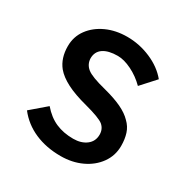

<svg xmlns="http://www.w3.org/2000/svg" viewBox="-132 -646 742 767"><g transform="rotate(30 239.5 -263.0)"><path d="M247 10Q181 10 128 -13Q75 -36 40 -81L110 -141Q140 -106 175.5 -90.5Q211 -75 256 -75Q293 -75 316.5 -93Q340 -111 340 -142Q340 -168 321 -184Q302 -199 234 -217Q176 -232 139 -251Q102 -270 82 -294Q53 -330 53 -385Q53 -429 78 -463Q103 -497 145.5 -516.5Q188 -536 241 -536Q297 -536 349.5 -513.5Q402 -491 434 -452L375 -387Q346 -416 310.5 -433.5Q275 -451 246 -451Q203 -451 179.5 -435Q156 -419 156 -388Q157 -361 178 -344Q199 -327 267 -310Q317 -297 349.5 -281.5Q382 -266 401 -246Q421 -227 429 -202Q437 -177 437 -146Q437 -101 411.5 -65.5Q386 -30 343 -10Q300 10 247 10Z"/></g></svg>

Font: Lexend
Style: Regular
Weight: 400
Designer: Bonnie Shaver-Troup, Thomas Jockin
Foundry: Lexend
Version: Version 1.007; ttfautohint (v1.8.3)